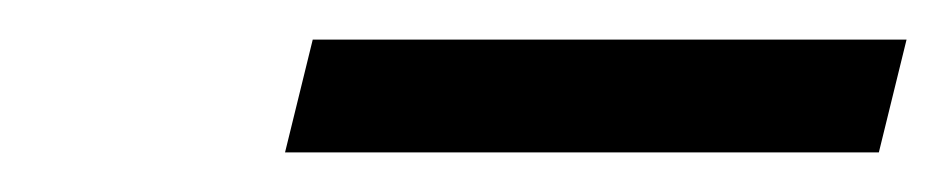

<svg xmlns="http://www.w3.org/2000/svg" viewBox="-20 -319 480 97"><path d="M138 -299H438L424 -242H124Z"/></svg>

Font: Panefresco 250wt
Style: Italic
Weight: 300
Version: Version 1.000